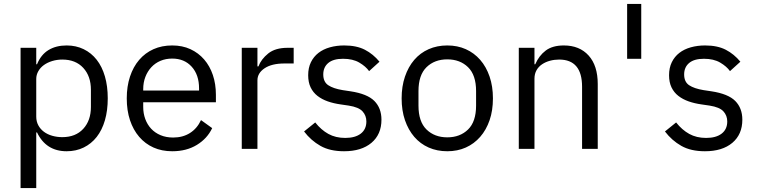

<svg xmlns="http://www.w3.org/2000/svg" viewBox="-20 -760 3865 980"><path d="M85 -516H165V-432H169Q189 -481 227.5 -504.5Q266 -528 320 -528Q368 -528 407 -509Q446 -490 473.5 -455Q501 -420 515.5 -370Q530 -320 530 -258Q530 -196 515.5 -146Q501 -96 473.5 -61Q446 -26 407 -7Q368 12 320 12Q215 12 169 -84H165V200H85ZM298 -60Q366 -60 405 -102.5Q444 -145 444 -214V-302Q444 -371 405 -413.5Q366 -456 298 -456Q271 -456 246.5 -448.5Q222 -441 204 -428Q186 -415 175.5 -396.5Q165 -378 165 -357V-165Q165 -140 175.5 -120.5Q186 -101 204 -87.5Q222 -74 246.5 -67Q271 -60 298 -60Z M859 12Q806 12 763.5 -7Q721 -26 690.5 -61.5Q660 -97 643.5 -146.5Q627 -196 627 -258Q627 -319 643.5 -369Q660 -419 690.5 -454.5Q721 -490 763.5 -509Q806 -528 859 -528Q911 -528 952 -509Q993 -490 1022 -456.5Q1051 -423 1066.5 -377Q1082 -331 1082 -276V-238H711V-214Q711 -181 721.5 -152.5Q732 -124 751.5 -103Q771 -82 799.5 -70Q828 -58 864 -58Q913 -58 949.5 -81Q986 -104 1006 -147L1063 -106Q1038 -53 985 -20.5Q932 12 859 12ZM859 -461Q826 -461 799 -449.5Q772 -438 752.5 -417Q733 -396 722 -367.5Q711 -339 711 -305V-298H996V-309Q996 -378 958.5 -419.5Q921 -461 859 -461Z M1214 0V-516H1294V-421H1299Q1313 -458 1349 -487Q1385 -516 1448 -516H1479V-436H1432Q1367 -436 1330.5 -411.5Q1294 -387 1294 -350V0Z M1736 12Q1664 12 1615.5 -15.5Q1567 -43 1532 -89L1589 -135Q1619 -97 1656 -76.5Q1693 -56 1742 -56Q1793 -56 1821.5 -78Q1850 -100 1850 -140Q1850 -170 1830.5 -191.5Q1811 -213 1760 -221L1719 -227Q1683 -232 1653 -242.5Q1623 -253 1600.5 -270.5Q1578 -288 1565.5 -314Q1553 -340 1553 -376Q1553 -414 1567 -442.5Q1581 -471 1605.5 -490Q1630 -509 1664 -518.5Q1698 -528 1737 -528Q1800 -528 1842.5 -506Q1885 -484 1917 -445L1864 -397Q1847 -421 1814 -440.5Q1781 -460 1731 -460Q1681 -460 1655.5 -438.5Q1630 -417 1630 -380Q1630 -342 1655.5 -325Q1681 -308 1729 -300L1769 -294Q1855 -281 1891 -244.5Q1927 -208 1927 -149Q1927 -74 1876 -31Q1825 12 1736 12Z M2263 12Q2211 12 2168 -7Q2125 -26 2094.5 -61.5Q2064 -97 2047 -146.5Q2030 -196 2030 -258Q2030 -319 2047 -369Q2064 -419 2094.5 -454.5Q2125 -490 2168 -509Q2211 -528 2263 -528Q2315 -528 2357.5 -509Q2400 -490 2431 -454.5Q2462 -419 2479 -369Q2496 -319 2496 -258Q2496 -196 2479 -146.5Q2462 -97 2431 -61.5Q2400 -26 2357.5 -7Q2315 12 2263 12ZM2263 -59Q2328 -59 2369 -99Q2410 -139 2410 -221V-295Q2410 -377 2369 -417Q2328 -457 2263 -457Q2198 -457 2157 -417Q2116 -377 2116 -295V-221Q2116 -139 2157 -99Q2198 -59 2263 -59Z M2628 0V-516H2708V-432H2712Q2731 -476 2765.5 -502Q2800 -528 2858 -528Q2938 -528 2984.5 -476.5Q3031 -425 3031 -331V0H2951V-317Q2951 -456 2834 -456Q2810 -456 2787.5 -450Q2765 -444 2747 -432Q2729 -420 2718.5 -401.5Q2708 -383 2708 -358V0Z M3181 -460V-740H3253V-460Z M3578 12Q3506 12 3457.5 -15.5Q3409 -43 3374 -89L3431 -135Q3461 -97 3498 -76.5Q3535 -56 3584 -56Q3635 -56 3663.5 -78Q3692 -100 3692 -140Q3692 -170 3672.5 -191.5Q3653 -213 3602 -221L3561 -227Q3525 -232 3495 -242.5Q3465 -253 3442.5 -270.5Q3420 -288 3407.5 -314Q3395 -340 3395 -376Q3395 -414 3409 -442.5Q3423 -471 3447.5 -490Q3472 -509 3506 -518.5Q3540 -528 3579 -528Q3642 -528 3684.5 -506Q3727 -484 3759 -445L3706 -397Q3689 -421 3656 -440.5Q3623 -460 3573 -460Q3523 -460 3497.5 -438.5Q3472 -417 3472 -380Q3472 -342 3497.5 -325Q3523 -308 3571 -300L3611 -294Q3697 -281 3733 -244.5Q3769 -208 3769 -149Q3769 -74 3718 -31Q3667 12 3578 12Z"/></svg>

Font: IBM Plex Sans Devanagari
Style: Regular
Weight: 400
Designer: Mike Abbink, Paul van der Laan, Pieter van Rosmalen, Erin McLaughlin
Foundry: Bold Monday
Version: Version 1.1